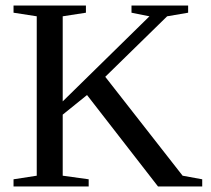

<svg xmlns="http://www.w3.org/2000/svg" viewBox="-20 -675 762 695"><path d="M661 -655V-629L585 -616L361 -397L641 -39L712 -26V0H552L295 -331L207 -260V-39L301 -26V0H29V-26L113 -39V-616L29 -629V-655H291V-629L207 -616V-308L521 -616L456 -629V-655Z"/></svg>

Font: Libra Serif Modern
Style: Regular
Weight: 400
Designer: Stefan Peev, Context Ltd
Foundry: Stefan Peev, Context Ltd
Version: Version 1.000